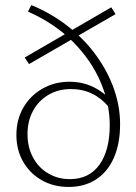

<svg xmlns="http://www.w3.org/2000/svg" viewBox="-20 -736 541 761"><path d="M252 5Q192 5 145 -22Q98 -49 71.5 -95.5Q45 -142 45 -201Q45 -262 72.5 -309.5Q100 -357 148 -384.5Q196 -412 255 -412Q307 -412 350 -391Q393 -370 425 -333L411 -312Q382 -347 344.5 -365Q307 -383 261 -383Q210 -383 171 -359.5Q132 -336 110.5 -296Q89 -256 89 -204Q89 -153 110.5 -112.5Q132 -72 170.5 -49Q209 -26 257 -26Q333 -26 374 -83Q415 -140 415 -240Q415 -327 378 -412.5Q341 -498 269 -570.5Q197 -643 91 -690L104 -716Q188 -681 253.5 -628.5Q319 -576 364 -512.5Q409 -449 432.5 -381Q456 -313 456 -244Q456 -167 431.5 -111Q407 -55 361 -25Q315 5 252 5ZM95 -482 78 -508 421 -707 438 -680Z"/></svg>

Font: Ysabeau Office ExtraLight
Style: Regular
Weight: 250
Designer: Christian Thalmann (Catharsis Fonts)
Version: Version 2.001;gftools[0.9.30]; featfreeze: tnum,lnum,ss02